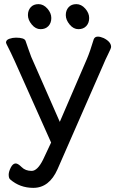

<svg xmlns="http://www.w3.org/2000/svg" viewBox="-20 -895 569 928"><path d="M141 13Q76 13 29 -28Q22 -34 22 -51Q22 -65 32 -85Q42 -105 56 -105Q67 -105 85 -87Q103 -69 133 -69Q161 -69 188 -123L227 -206L51 -600Q29 -648 19 -667Q9 -686 9 -689Q9 -702 25 -707.5Q41 -713 57 -713Q98 -713 103.5 -697.5Q109 -682 117 -658.5Q125 -635 131 -620L269 -306L400 -610Q415 -645 433 -705Q438 -718 453 -718Q465 -718 481 -711Q517 -693 517 -668Q517 -662 502.5 -633Q488 -604 480 -584L258 -77Q218 13 141 13ZM176 -754Q152 -754 133.5 -776.5Q115 -799 115 -822Q115 -845 128.5 -860Q142 -875 166 -875Q190 -875 209 -853.5Q228 -832 228 -808Q228 -784 214 -769Q200 -754 176 -754ZM359 -754Q335 -754 316.5 -776.5Q298 -799 298 -822Q298 -845 311.5 -860Q325 -875 349 -875Q373 -875 392 -853.5Q411 -832 411 -808Q411 -784 397 -769Q383 -754 359 -754Z"/></svg>

Font: LXGW WenKai TC
Style: Bold
Weight: 700
Designer: LXGW / Fontworks Inc.
Foundry: LXGW / Fontworks Inc.
Version: Version 1.330;April 28, 2024